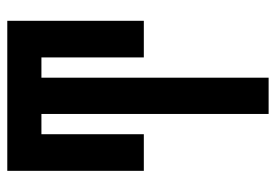

<svg xmlns="http://www.w3.org/2000/svg" viewBox="-138 -422 775 540"><g transform="rotate(-90 250.0 -152.5)"><path d="M199 215V-424H142V-136H39V-520H461V-136H358V-424H301V215Z"/></g></svg>

Font: Iosevka Algr
Style: Bold
Weight: 700
Monospace: yes
Designer: Belleve Invis
Foundry: Belleve Invis
Version: Version 26.0.2; ttfautohint (v1.8.3)